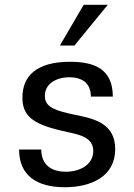

<svg xmlns="http://www.w3.org/2000/svg" viewBox="-20 -771 563 805"><path d="M60 -144C60 -34 136 14 251 14C363 14 463 -31 463 -146C463 -256 371 -274 293 -290L270 -295C194 -312 168 -331 168 -369C168 -420 216 -447 271 -447C326 -447 361 -421 361 -366H453C453 -479 380 -512 274 -512C130 -512 74 -450 74 -362C74 -288 114 -252 234 -224L264 -217C316 -206 371 -194 371 -138C371 -81 316 -51 256 -51C193 -51 153 -82 153 -144ZM432 -751H331L231 -580H292Z"/></svg>

Font: Perun
Style: Regular
Weight: 400
Foundry: Copyright (c) Stefan Peev, Context Ltd, 2016
Version: Version 1.089